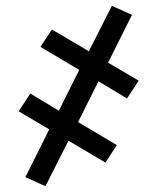

<svg xmlns="http://www.w3.org/2000/svg" viewBox="-20 -482 540 659"><path d="M136 157 67 126 149 -38 44 -100 84 -161 182 -102 252 -242 119 -321 158 -381 285 -306 364 -462 433 -431 351 -267 456 -205 416 -144 318 -203 248 -63 381 16 342 76 215 1Z"/></svg>

Font: Iosevka SS18
Style: Regular
Weight: 400
Monospace: yes
Designer: Belleve Invis
Foundry: Belleve Invis
Version: Version 25.1.1; ttfautohint (v1.8.4)